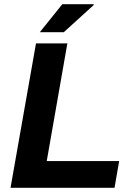

<svg xmlns="http://www.w3.org/2000/svg" viewBox="-20 -892 631 912"><path d="M30 0 151 -686H300L202 -127H546L524 0ZM169 -739 276 -872H425V-868L283 -739Z"/></svg>

Font: Archivo SemiBold
Style: Bold Italic
Weight: 700
Italic angle: -10°
Version: Version 2.001